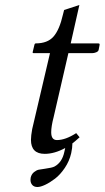

<svg xmlns="http://www.w3.org/2000/svg" viewBox="-20 -604 419 769"><path d="M129.9 145Q116.7 145 109.4 137Q102.1 128.9 102.1 116.2Q102.1 114.7 102.5 111.6Q103 108.4 103 106.9Q106.4 93.3 116.2 85.4Q126 77.6 135 75.7Q144 73.7 160.2 71.8Q189 67.9 198.2 63Q229 46.4 237.8 3.9L241.2 -11.2Q198.2 12.2 159.2 12.2Q104 12.2 104 -43.9Q104 -60.1 108.9 -86.9L180.2 -391.1H115.2Q112.8 -391.1 111.6 -392.1Q110.4 -393.1 110.8 -395L118.2 -425.8Q119.6 -430.2 123 -430.2Q170.4 -430.2 194.3 -457.5Q218.3 -484.9 231.9 -544.9L236.8 -564L297.9 -584L263.2 -430.2H373Q377 -430.2 378.9 -428.2V-423.8L375 -403.8Q373.5 -397.9 365.2 -394.5Q356.9 -391.1 349.1 -391.1H253.9L194.8 -134.8Q185.1 -97.7 185.1 -74.2Q185.1 -43 208 -43Q242.2 -43 285.2 -70.8L298.8 -54.2Q277.8 -35.2 270 -29.8Q270 -12.2 265.1 9.8Q257.8 41.5 239.5 68.6Q221.2 95.7 200.4 111.6Q179.7 127.4 160.9 136.2Q142.1 145 129.9 145Z"/></svg>

Font: Common Serif
Style: Bold Italic
Weight: 700
Italic angle: -12°
Designer: Philipp H. Poll, Khaled Hosny
Foundry: Stefan Peev, Context Ltd.
Version: Version 1.026